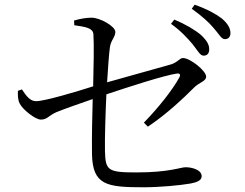

<svg xmlns="http://www.w3.org/2000/svg" viewBox="-20 -811 1040 814"><path d="M797 -623C817 -598 828 -575 843 -575C859 -575 867 -585 867 -602C867 -621 858 -638 833 -662C807 -684 769 -707 719 -728L705 -710C748 -679 776 -648 797 -623ZM885 -693C907 -669 918 -645 933 -645C948 -645 957 -654 957 -671C957 -691 946 -711 920 -733C895 -752 857 -773 805 -791L793 -774C838 -741 864 -718 885 -693ZM73 -432 56 -426C55 -407 56 -387 63 -373C76 -346 130 -304 153 -304C181 -304 183 -319 218 -335C260 -352 324 -374 373 -391C371 -324 369 -227 370 -157C373 -26 432 -17 589 -17C656 -17 743 -25 788 -33C815 -38 835 -46 835 -64C835 -91 794 -102 767 -102C745 -102 698 -80 559 -80C437 -80 427 -88 425 -171C424 -230 427 -323 431 -411C521 -441 674 -491 729 -499C743 -501 747 -495 740 -482C710 -428 653 -356 590 -291L607 -274C688 -328 760 -397 802 -439C824 -462 854 -466 854 -486C854 -511 786 -565 756 -565C741 -565 734 -547 705 -538L434 -462C438 -526 442 -582 446 -611C450 -641 469 -653 469 -676C469 -699 405 -736 368 -736C348 -736 321 -732 294 -724L295 -704C344 -697 374 -692 376 -666C379 -626 377 -526 375 -445C307 -423 169 -382 133 -382C108 -382 92 -403 73 -432Z"/></svg>

Font: Harano Aji Mincho TW
Style: Regular
Weight: 400
Foundry: Masamichi Hosoda
Version: HaranoAjiMinchoTW-Regular version 20230610;ttx 4.39.4